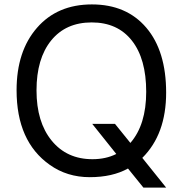

<svg xmlns="http://www.w3.org/2000/svg" viewBox="-20 -766 821 865"><path d="M54.7 -359.4Q54.7 -535.2 146.5 -640.6Q238.3 -746.1 394 -746.1Q549.8 -746.1 639.2 -641.1Q728.5 -536.1 728.5 -348.6Q728.5 -161.1 621.1 -54.7L728.5 79.1H626L556.6 -6.8Q486.3 32.2 384.3 32.2Q282.2 32.2 204.1 -23.4Q54.7 -128.9 54.7 -359.4ZM396.5 -48.8Q457 -48.8 503.9 -72.3L395.5 -208H498L567.4 -122.1Q638.7 -204.1 638.7 -352.5Q638.7 -501 574.2 -583Q509.8 -665 393.1 -665Q276.4 -665 210.4 -583.5Q144.5 -502 144.5 -358.9Q144.5 -215.8 212.9 -132.3Q281.2 -48.8 396.5 -48.8Z"/></svg>

Font: GenEi M Gothic v2 Regular
Style: Regular
Weight: 400
Version: Version 2.0